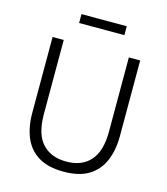

<svg xmlns="http://www.w3.org/2000/svg" viewBox="-126 -954 928 1065"><g transform="rotate(15 338.5 -422.0)"><path d="M339 13Q249 13 193.5 -21Q138 -55 112.5 -116Q87 -177 87 -258V-693H151V-267Q151 -153 200.5 -99Q250 -45 339 -45Q427 -45 476 -99.5Q525 -154 525 -267V-693H590V-258Q590 -178 564 -116.5Q538 -55 483 -21Q428 13 339 13ZM209 -806V-857H469V-806Z"/></g></svg>

Font: Ubuntu Sans Light
Style: Regular
Weight: 300
Designer: Dalton Maag Ltd
Foundry: Dalton Maag Ltd
Version: Version 1.006; ttfautohint (v1.8.4.7-5d5b)